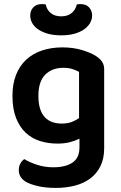

<svg xmlns="http://www.w3.org/2000/svg" viewBox="-20 -720 592 940"><path d="M369 -41Q349 -31 322.5 -24Q296 -17 261 -17Q216 -17 176 -29.5Q136 -42 106 -70Q76 -98 58.5 -142.5Q41 -187 41 -251Q41 -309 58.5 -353.5Q76 -398 108.5 -428Q141 -458 186 -473Q231 -488 286 -488Q338 -488 381.5 -475Q425 -462 451 -445Q469 -433 479.5 -418Q490 -403 490 -380V6Q490 57 471.5 94Q453 131 421 154.5Q389 178 346 189Q303 200 253 200Q201 200 162.5 190.5Q124 181 105 169Q72 148 72 113Q72 94 80 80Q88 66 99 59Q125 75 162 87Q199 99 241 99Q301 99 335 76Q369 53 369 2ZM282 -115Q311 -115 331.5 -123Q352 -131 367 -142V-368Q353 -376 334.5 -382Q316 -388 290 -388Q235 -388 201.5 -354.5Q168 -321 168 -251Q168 -213 176.5 -187Q185 -161 200.5 -145Q216 -129 237 -122Q258 -115 282 -115ZM280 -640Q311 -640 330.5 -656Q350 -672 356 -698Q361 -699 364.5 -699.5Q368 -700 373 -700Q402 -700 416.5 -683.5Q431 -667 431 -644Q431 -625 421 -607.5Q411 -590 392 -576.5Q373 -563 345 -555Q317 -547 280 -547Q242 -547 214 -555Q186 -563 166.5 -576.5Q147 -590 137.5 -607.5Q128 -625 128 -644Q128 -667 142.5 -683.5Q157 -700 186 -700Q191 -700 195 -699.5Q199 -699 204 -698Q209 -672 228.5 -656Q248 -640 280 -640Z"/></svg>

Font: Baloo Chettan 2 SemiBold
Style: Regular
Weight: 600
Designer: Maithili Shingre, Unnati Kotecha and Ek Type
Foundry: Ek Type
Version: Version 1.640;hotconv 1.0.111;makeotfexe 2.5.65597; ttfautoh